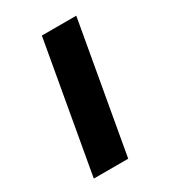

<svg xmlns="http://www.w3.org/2000/svg" viewBox="-166 -770 784 865"><g transform="rotate(-30 226.0 -337.5)"><path d="M66.5 0 186 -675H365L245.5 0Z"/></g></svg>

Font: Anybody UltraExpanded SemiBold
Style: Italic
Weight: 600
Width: 9
Italic angle: -10°
Designer: Tyler Finck
Foundry: Etcetera Type Company
Version: Version 1.010; ttfautohint (v1.8.3) -l 8 -r 50 -G 200 -x 14 